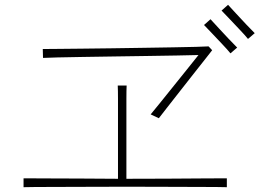

<svg xmlns="http://www.w3.org/2000/svg" viewBox="-20 -860 1080 799"><path d="M924 -81Q888 -82 823.5 -82Q759 -82 678 -82.5Q597 -83 509.5 -83Q422 -83 338.5 -82.5Q255 -82 187 -82Q119 -82 78 -81V-118Q117 -118 178.5 -117.5Q240 -117 315.5 -117Q391 -117 471 -116Q471 -130 471 -149Q471 -168 471 -190Q471 -230 471 -276.5Q471 -323 471 -367.5Q471 -412 471 -448.5Q471 -485 470 -504H507Q506 -485 506 -448.5Q506 -412 506 -367.5Q506 -323 506 -276.5Q506 -230 506 -190Q506 -168 506 -149Q506 -130 506 -116Q593 -116 675.5 -116.5Q758 -117 823 -117.5Q888 -118 924 -118ZM863 -651Q857 -643 835.5 -616Q814 -589 785 -552Q756 -515 726.5 -477.5Q697 -440 674 -410.5Q651 -381 641 -368L607 -384Q618 -397 643 -428Q668 -459 698.5 -497Q729 -535 758 -571Q787 -607 806 -631Q771 -630 714.5 -629Q658 -628 590.5 -627Q523 -626 453.5 -625Q384 -624 323 -623Q262 -622 218.5 -621Q175 -620 159 -619L158 -656Q175 -656 217 -656.5Q259 -657 318 -657.5Q377 -658 443.5 -659Q510 -660 576 -661Q642 -662 699 -663Q756 -664 795.5 -665Q835 -666 848 -667ZM967 -662 939 -638Q927 -653 905.5 -675.5Q884 -698 863 -720.5Q842 -743 829 -756L856 -780Q870 -765 890.5 -742.5Q911 -720 932 -698Q953 -676 967 -662ZM1040 -722 1012 -698Q1000 -713 978.5 -735.5Q957 -758 936 -780.5Q915 -803 902 -816L929 -840Q943 -825 963.5 -802.5Q984 -780 1005 -758Q1026 -736 1040 -722Z"/></svg>

Font: Zen Kaku Gothic Antique Light
Style: Regular
Weight: 300
Designer: Yoshimichi Ohira
Foundry: Positype
Version: Version 1.001